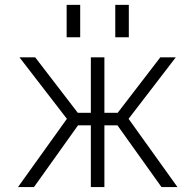

<svg xmlns="http://www.w3.org/2000/svg" viewBox="-20 -754 782 775"><path d="M346.7 1V-248H294.9L117.2 1H52.7L250 -274.4L58.6 -522.5H122.1L293.9 -298.8H346.7V-522.5H401.4V-298.8H455.1L627 -522.5H689.5L499 -274.4L696.3 1H631.8L454.1 -248H401.4V1ZM249 -603.5V-734.4H303.7V-603.5ZM445.3 -603.5V-734.4H500V-603.5Z"/></svg>

Font: Gen Shin Gothic Light
Style: Regular
Weight: 200
Designer: [Source Han Sans]
Ryoko NISHIZUKA  (kana & ideographs); Paul D. Hunt (Latin, Greek & Cyrillic); Wenlong ZHANG  (bopomofo
Version: Version 1.002.20150607